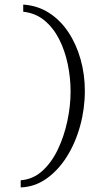

<svg xmlns="http://www.w3.org/2000/svg" viewBox="-20 -697 431 835"><path d="M81 -677Q143 -673 192.5 -641.5Q242 -610 277 -557.5Q312 -505 330.5 -439Q349 -373 349 -302Q349 -224 328.5 -149.5Q308 -75 270.5 -15.5Q233 44 182 80Q131 116 70 118V87Q124 83 164.5 46Q205 9 232 -48Q259 -105 273 -171Q287 -237 287 -299Q287 -359 274.5 -418.5Q262 -478 237 -527Q212 -576 173.5 -608Q135 -640 81 -646Z"/></svg>

Font: Smooch Sans Medium
Style: Regular
Weight: 500
Designer: Robert E. Leuschke
Foundry: Robert E. Leuschke
Version: Version 1.010; ttfautohint (v1.8.3)